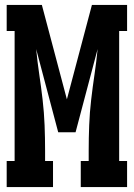

<svg xmlns="http://www.w3.org/2000/svg" viewBox="-20 -755 540 775"><path d="M7 0V-105H39V-630H7V-735H149L250 -354L351 -735H493V-630H461V-105H493V0H306V-105H338V-147Q338 -198 340 -249.5Q342 -301 348 -352.5Q354 -404 361.5 -454.5Q369 -505 374 -557L285 -221H215L126 -557Q131 -505 138.5 -454.5Q146 -404 152 -352.5Q158 -301 160 -249.5Q162 -198 162 -147V-105H194V0Z"/></svg>

Font: Iosevka Slab Extrabold
Style: Regular
Weight: 800
Monospace: yes
Designer: Belleve Invis
Foundry: Belleve Invis
Version: Version 11.1.1; ttfautohint (v1.8.3)